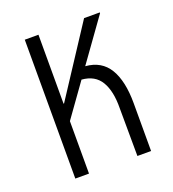

<svg xmlns="http://www.w3.org/2000/svg" viewBox="-106 -630 640 712"><g transform="rotate(-20 213.5 -274.0)"><path d="M71 0V-548H125V-276H127L305 -548H367V-545L248 -379Q311 -374 340.5 -325Q370 -276 370 -189V0H316L315 -189Q316 -256 293 -294.5Q270 -333 218 -337L125 -207V0Z"/></g></svg>

Font: Noto Sans Thai ExtCond Light
Style: Regular
Weight: 300
Width: 2
Designer: Monotype Design Team
Foundry: Monotype Imaging Inc.
Version: Version 2.002; ttfautohint (v1.8.4.7-5d5b)